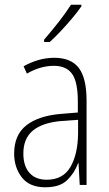

<svg xmlns="http://www.w3.org/2000/svg" viewBox="-20 -784 460 814"><path d="M210 -539Q281 -539 314 -496Q347 -453 347 -357V0H318L313 -92H311Q296 -51 265 -20.5Q234 10 172 10Q105 10 72.5 -32Q40 -74 40 -133Q40 -212 91.5 -252.5Q143 -293 237 -301L310 -307V-353Q310 -437 285.5 -471Q261 -505 208 -505Q182 -505 154 -497.5Q126 -490 94 -472L80 -503Q110 -520 143 -529.5Q176 -539 210 -539ZM240 -271Q160 -264 119.5 -230.5Q79 -197 79 -133Q79 -80 105 -51Q131 -22 178 -22Q247 -22 278.5 -76Q310 -130 311 -218V-276ZM325 -757Q309 -734 285.5 -706Q262 -678 237 -651.5Q212 -625 191 -606H167V-616Q199 -653 228.5 -690.5Q258 -728 281 -764H325Z"/></svg>

Font: Noto Sans Khmer Condensed ExtraLight
Style: Regular
Weight: 200
Width: 3
Designer: Danh Hong and the Monotype Design Team
Foundry: Monotype Imaging Inc.
Version: Version 2.004; ttfautohint (v1.8.4.7-5d5b)